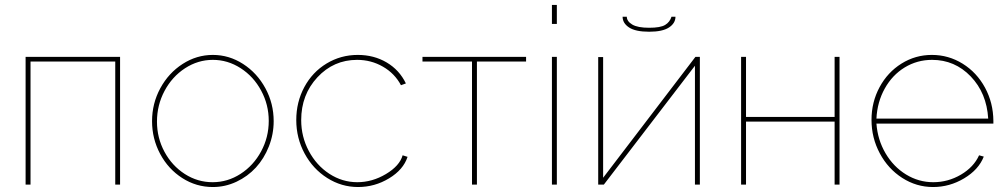

<svg xmlns="http://www.w3.org/2000/svg" viewBox="-20 -750 4090 780"><path d="M84 0V-519H467.8V0H448.2V-500H104V0Z M597.7 -257.8Q597.7 -329.6 631.3 -391.6Q665 -453.6 721.9 -490.2Q778.8 -526.9 844.7 -526.9Q910.6 -526.9 967.5 -490.2Q1024.4 -453.6 1058.1 -391.6Q1091.8 -329.6 1091.8 -257.8Q1091.8 -204.6 1072.3 -155Q1052.7 -105.5 1019.5 -69.3Q986.3 -33.2 940.7 -11.7Q895 9.8 844.7 9.8Q777.3 9.8 720.5 -26.6Q663.6 -63 630.6 -124.8Q597.7 -186.5 597.7 -257.8ZM1071.8 -258.8Q1071.8 -324.7 1041 -381.8Q1010.3 -439 957.8 -472.9Q905.3 -506.8 844.7 -506.8Q784.2 -506.8 731.7 -472.7Q679.2 -438.5 648.4 -380.6Q617.7 -322.8 617.7 -255.9Q617.7 -189.9 648.2 -133.3Q678.7 -76.7 730.7 -43.2Q782.7 -9.8 843.8 -9.8Q904.8 -9.8 957.3 -43.7Q1009.8 -77.6 1040.8 -135Q1071.8 -192.4 1071.8 -258.8Z M1434.6 9.8Q1367.2 9.8 1309.3 -26.9Q1251.5 -63.5 1217.5 -126.2Q1183.6 -189 1183.6 -262.2Q1183.6 -335.4 1216.3 -396.2Q1249 -457 1306.6 -491.9Q1364.3 -526.9 1433.6 -526.9Q1499 -526.9 1550.8 -496.3Q1602.5 -465.8 1628.9 -411.1L1608.9 -403.8Q1583.5 -451.7 1535.6 -479.2Q1487.8 -506.8 1430.7 -506.8Q1335.4 -506.8 1269.5 -436Q1203.6 -365.2 1203.6 -262.2Q1203.6 -194.8 1234.6 -136.5Q1265.6 -78.1 1318.1 -43.9Q1370.6 -9.8 1431.6 -9.8Q1492.2 -9.8 1547.9 -43Q1603.5 -76.2 1615.7 -119.1L1635.7 -112.8Q1618.7 -60.5 1560.5 -25.4Q1502.4 9.8 1434.6 9.8Z M1897.5 0V-500H1696.3V-519H2117.2V-500H1917.5V0Z M2222.2 -652.8V-730H2242.2V-652.8ZM2222.2 0V-519H2242.2V0Z M2617.2 -621.1Q2562 -621.1 2535.6 -638.4Q2509.3 -655.8 2509.3 -682.1H2526.4Q2526.4 -663.6 2548.3 -650.4Q2570.3 -637.2 2617.2 -637.2Q2663.1 -637.2 2682.1 -648.7Q2701.2 -660.2 2708 -682.1H2724.1Q2724.1 -655.8 2697.8 -638.4Q2671.4 -621.1 2617.2 -621.1ZM2410.2 0V-518.1H2430.2V-27.8L2805.2 -519H2823.2V0H2803.2V-482.9L2433.1 0Z M2990.7 0V-519H3010.7V-274.9H3370.6V-519H3390.6V0H3370.6V-255.9H3010.7V0Z M3520.5 -263.2Q3520.5 -335 3553.2 -395.8Q3585.9 -456.5 3642.3 -491.7Q3698.7 -526.9 3765.6 -526.9Q3833.5 -526.9 3890.9 -491.2Q3948.2 -455.6 3981.7 -393.8Q4015.1 -332 4015.6 -258.8V-248H3540.5Q3545.4 -182.1 3577.4 -127.4Q3609.4 -72.8 3660.6 -41.3Q3711.9 -9.8 3771.5 -9.8Q3831.5 -9.8 3883.8 -40.5Q3936 -71.3 3957.5 -119.1L3976.6 -113.8Q3955.6 -60.5 3896.7 -25.4Q3837.9 9.8 3770.5 9.8Q3703.1 9.8 3645.5 -27.1Q3587.9 -64 3554.2 -127Q3520.5 -189.9 3520.5 -263.2ZM3540.5 -268.1H3994.6Q3988.3 -372.1 3923.6 -439.5Q3858.9 -506.8 3766.6 -506.8Q3706.1 -506.8 3655.5 -476.1Q3605 -445.3 3574.5 -390.6Q3543.9 -335.9 3540.5 -268.1Z"/></svg>

Font: Rawline Thin
Style: Regular
Weight: 250
Designer: Matt McInerney, Pablo Impallari, Rodrigo Fuenzalida
Foundry: Matt McInerney, Pablo Impallari, Rodrigo Fuenzalida
Version: Version 4.020;PS 004.020;hotconv 1.0.88;makeotf.lib2.5.64775